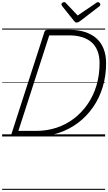

<svg xmlns="http://www.w3.org/2000/svg" viewBox="-20 -1277 1013 1797"><path d="M108 0Q80 0 86 -19L396 -979Q400 -989 407 -993.5Q414 -998 430 -998H628Q711 -998 775 -977.5Q839 -957 883 -917.5Q927 -878 950 -819.5Q973 -761 973 -686Q973 -566 941 -461.5Q909 -357 850 -272.5Q791 -188 710 -127Q629 -66 529.5 -33Q430 0 318 0ZM152 -52H318Q419 -52 508.5 -81.5Q598 -111 671.5 -167Q745 -223 799.5 -301.5Q854 -380 883 -477Q912 -574 912 -686Q912 -751 892.5 -800.5Q873 -850 836 -882Q799 -914 746 -930Q693 -946 626 -946H441ZM896 -1257Q905 -1257 912 -1250Q919 -1243 919 -1236Q919 -1230 917 -1226Q915 -1222 910 -1218L729 -1079Q719 -1073 712 -1069.5Q705 -1066 697 -1066Q690 -1066 684.5 -1070Q679 -1074 673 -1081L561 -1221Q558 -1226 556.5 -1230Q555 -1234 555 -1237Q555 -1246 564 -1251.5Q573 -1257 580 -1257Q587 -1257 590.5 -1254.5Q594 -1252 598 -1247L707 -1132L875 -1246Q883 -1252 887 -1254.5Q891 -1257 896 -1257ZM0 490H964V500H0ZM0 -20H964V0H0ZM0 -505H964V-500H0ZM0 -1010H964V-1000H0Z"/></svg>

Font: Playwrite RO Guides
Style: Regular
Weight: 400
Designer: Veronika Burian, José Scaglione
Foundry: TypeTogether
Version: Version 1.003